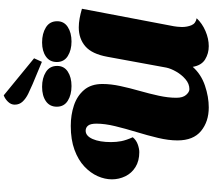

<svg xmlns="http://www.w3.org/2000/svg" viewBox="-75 -1046 1141 1031"><g transform="rotate(-90 495.5 -530.5)"><path d="M434 20Q358 20 307.5 -21.5Q257 -63 257 -148Q257 -196 270.5 -252.5Q284 -309 302 -368Q320 -427 333.5 -482.5Q347 -538 347 -583Q347 -615 336.5 -628Q326 -641 309 -641Q281 -641 264.5 -603.5Q248 -566 248 -505Q248 -476 253 -450Q258 -424 274 -388Q258 -369 235 -361Q212 -353 194 -353Q147 -353 114 -373.5Q81 -394 64.5 -428Q48 -462 48 -500Q48 -538 65 -576.5Q82 -615 117 -648Q152 -681 206.5 -701Q261 -721 335 -721Q394 -721 445 -704Q496 -687 528 -649.5Q560 -612 560 -551Q560 -506 549 -455Q538 -404 523 -351.5Q508 -299 497 -248.5Q486 -198 486 -154Q486 -119 501.5 -101.5Q517 -84 532 -84Q561 -84 585.5 -105Q610 -126 626.5 -155Q643 -184 648 -208L706 -524Q721 -607 762 -642.5Q803 -678 864 -678Q887 -678 912 -673.5Q937 -669 964 -661L870 -167Q869 -160 867.5 -148.5Q866 -137 866 -124Q866 -96 875.5 -73Q885 -50 913 -45Q885 -15 844 2.5Q803 20 763 20Q724 20 692 0.5Q660 -19 652 -66Q612 -21 551.5 -0.5Q491 20 434 20ZM679 -876 559 -926Q533 -937 507.5 -949.5Q482 -962 465.5 -979.5Q449 -997 449 -1022Q449 -1042 464.5 -1058Q480 -1074 499 -1081L698 -918ZM549 -717Q502 -717 470 -737Q438 -757 438 -796Q438 -834 467.5 -854.5Q497 -875 545 -875Q592 -875 624.5 -854.5Q657 -834 657 -794Q657 -757 626.5 -737Q596 -717 549 -717ZM788 -717Q742 -717 710 -737Q678 -757 678 -796Q678 -834 707.5 -854.5Q737 -875 783 -875Q831 -875 864 -854.5Q897 -834 897 -794Q897 -757 866 -737Q835 -717 788 -717Z"/></g></svg>

Font: Sansita Swashed Light Black
Style: Regular
Weight: 900
Version: Version 1.003